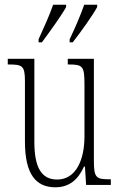

<svg xmlns="http://www.w3.org/2000/svg" viewBox="-20 -786 509 816"><path d="M276 -619V-606H289C325 -652 374 -721 393 -756V-766H338C322 -721 303 -676 276 -619ZM144 -619V-606H158C192 -652 242 -721 261 -756V-766H206C190 -721 170 -676 144 -619ZM215 10C275 10 312 -23 337 -78H341L346 0H451V-24H448C389 -24 379 -29 379 -103V-536H268V-512H271C333 -512 339 -505 339 -425V-206C339 -107 303 -23 223 -23C155 -23 126 -76 126 -184V-536H13V-512H17C76 -512 86 -506 86 -440V-184C86 -45 133 10 215 10Z"/></svg>

Font: Noto Serif Devanagari ExtraCondensed ExtraLight
Style: Regular
Weight: 200
Width: 2
Designer: Universal Thirst, Indian Type Foundry and the Monotype Design Team
Foundry: Monotype Imaging Inc.
Version: Version 2.004